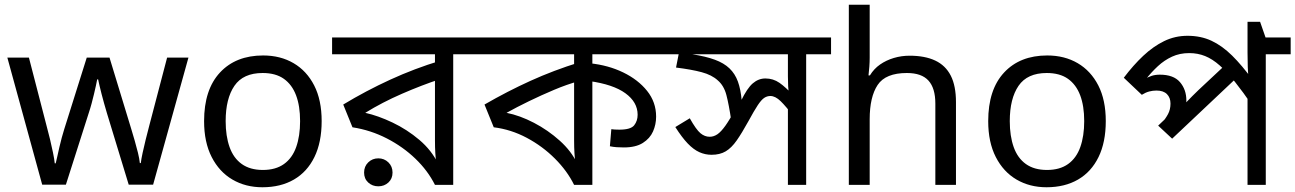

<svg xmlns="http://www.w3.org/2000/svg" viewBox="-20 -780 5465 810"><path d="M431 -303Q425 -324 419 -344.5Q413 -365 408.5 -383.5Q404 -402 400 -418Q396 -434 394 -445H390Q388 -434 384.5 -418Q381 -402 376.5 -383Q372 -364 366.5 -343.5Q361 -323 354 -302L258 -1H158L11 -537H102L176 -251Q184 -222 191 -192.5Q198 -163 203.5 -136.5Q209 -110 211 -91H215Q218 -103 222 -121Q226 -139 230.5 -159Q235 -179 240.5 -199Q246 -219 251 -235L346 -537H442L534 -235Q541 -212 548.5 -186Q556 -160 562 -135.5Q568 -111 570 -92H574Q576 -109 581.5 -134.5Q587 -160 594.5 -190.5Q602 -221 610 -251L685 -537H775L626 -1H523Z M1337 -269Q1337 -180 1306.5 -117.5Q1276 -55 1220 -22.5Q1164 10 1087 10Q1016 10 960.5 -22.5Q905 -55 873 -117.5Q841 -180 841 -269Q841 -402 908 -474Q975 -546 1090 -546Q1163 -546 1218.5 -513.5Q1274 -481 1305.5 -419.5Q1337 -358 1337 -269ZM932 -269Q932 -206 948.5 -159.5Q965 -113 1000 -88Q1035 -63 1089 -63Q1143 -63 1178 -88Q1213 -113 1229.5 -159.5Q1246 -206 1246 -269Q1246 -333 1229 -378Q1212 -423 1177.5 -447.5Q1143 -472 1088 -472Q1006 -472 969 -418Q932 -364 932 -269Z M1997 -622V-551H1892V0H1815Q1785 -60 1732.5 -110.5Q1680 -161 1612 -196Q1544 -231 1467 -243L1428 -339Q1524 -397 1626.5 -444Q1729 -491 1838 -524L1815 -482V-551H1381V-622ZM1815 -474 1836 -446Q1760 -421 1676 -384.5Q1592 -348 1521 -304Q1575 -292 1636 -263Q1697 -234 1749 -190Q1801 -146 1829 -88H1820Q1818 -111 1816.5 -134Q1815 -157 1815 -189ZM1576 6Q1551 6 1533.5 -10Q1516 -26 1516 -52Q1516 -78 1533.5 -95Q1551 -112 1576 -112Q1601 -112 1618.5 -95Q1636 -78 1636 -52Q1636 -26 1618.5 -10Q1601 6 1576 6Z M2804 -622V-551H2479V-489V-473V0H2402Q2373 -59 2321 -111Q2269 -163 2202.5 -198.5Q2136 -234 2063 -243L2024 -339Q2121 -395 2218 -439Q2315 -483 2424 -517L2402 -475V-551H1977V-622ZM2402 -467 2423 -438Q2372 -424 2317.5 -401Q2263 -378 2211.5 -353Q2160 -328 2117 -304Q2173 -293 2232.5 -262Q2292 -231 2341.5 -186.5Q2391 -142 2415 -90L2407 -88Q2405 -111 2403.5 -134Q2402 -157 2402 -189ZM2748 -288Q2748 -255 2735 -225.5Q2722 -196 2692 -177Q2662 -158 2612 -158Q2596 -158 2581.5 -159Q2567 -160 2553 -163L2559 -235Q2565 -234 2573.5 -233.5Q2582 -233 2593 -233Q2641 -233 2655.5 -251.5Q2670 -270 2670 -296Q2670 -349 2618.5 -386.5Q2567 -424 2466 -438L2469 -513Q2546 -505 2609 -474.5Q2672 -444 2710 -396.5Q2748 -349 2748 -288Z M3486 -622V-551H3381V0H3304V-353L3327 -290Q3296 -331 3273.5 -353Q3251 -375 3230 -375Q3216 -375 3204 -367Q3192 -359 3177 -336.5Q3162 -314 3137 -268Q3110 -219 3088 -187.5Q3066 -156 3041.5 -141.5Q3017 -127 2982 -127Q2955 -127 2930.5 -138Q2906 -149 2881.5 -174.5Q2857 -200 2829 -244L2890 -281Q2917 -233 2935 -218Q2953 -203 2974 -203Q2991 -203 3006.5 -213.5Q3022 -224 3040.5 -250Q3059 -276 3083 -321L3106 -354Q3132 -408 3156 -428.5Q3180 -449 3209 -449Q3242 -449 3268.5 -430.5Q3295 -412 3330 -374L3310 -373Q3306 -396 3305 -416.5Q3304 -437 3304 -458V-551H2784V-622ZM3065 -271Q3055 -339 3044.5 -379Q3034 -419 3008 -441Q2983 -464 2940 -475.5Q2897 -487 2832 -495L2847 -571L2901 -551Q2958 -542 2996 -528Q3034 -514 3057.5 -491.5Q3081 -469 3093 -436Q3105 -403 3109 -356Z M3649 -537Q3649 -518 3647.5 -498Q3646 -478 3644 -462H3650Q3667 -490 3693 -508Q3719 -526 3751 -535.5Q3783 -545 3817 -545Q3882 -545 3925.5 -524.5Q3969 -504 3991 -461Q4013 -418 4013 -349V0H3926V-343Q3926 -408 3897 -440Q3868 -472 3806 -472Q3716 -472 3682.5 -421.5Q3649 -371 3649 -277V0H3561V-760H3649Z M4645 -269Q4645 -180 4614.5 -117.5Q4584 -55 4528 -22.5Q4472 10 4395 10Q4324 10 4268.5 -22.5Q4213 -55 4181 -117.5Q4149 -180 4149 -269Q4149 -402 4216 -474Q4283 -546 4398 -546Q4471 -546 4526.5 -513.5Q4582 -481 4613.5 -419.5Q4645 -358 4645 -269ZM4240 -269Q4240 -206 4256.5 -159.5Q4273 -113 4308 -88Q4343 -63 4397 -63Q4451 -63 4486 -88Q4521 -113 4537.5 -159.5Q4554 -206 4554 -269Q4554 -333 4537 -378Q4520 -423 4485.5 -447.5Q4451 -472 4396 -472Q4314 -472 4277 -418Q4240 -364 4240 -269Z M5425 -622V-551H5320V0H5243V-396L5265 -332Q5224 -392 5190 -434.5Q5156 -477 5125.5 -504Q5095 -531 5064 -543.5Q5033 -556 4997 -556Q4957 -556 4924.5 -541Q4892 -526 4865 -501Q4838 -476 4815 -447L4807 -445Q4823 -455 4838.5 -460Q4854 -465 4873 -465Q4931 -465 4958 -433.5Q4985 -402 4985 -356Q4985 -345 4984 -335Q4983 -325 4981 -320L4964 -326Q4976 -339 4987 -351Q4998 -363 5010.5 -375Q5023 -387 5036 -400L5160 -516L5209 -463L4925 -195L4866 -250L4948 -328L4912 -285L4882 -262Q4897 -279 4907.5 -298.5Q4918 -318 4918 -343Q4918 -368 4903 -383Q4888 -398 4859 -398Q4843 -398 4828 -394Q4813 -390 4797 -380L4721 -452Q4761 -505 4803 -544.5Q4845 -584 4891 -606.5Q4937 -629 4990 -629Q5046 -629 5091 -608Q5136 -587 5178 -545.5Q5220 -504 5266 -441L5248 -446Q5245 -470 5244 -498Q5243 -526 5243 -558V-688H5296L5319 -622Z"/></svg>

Font: bangla15
Style: Regular
Weight: 400
Designer: Jelle Bosma - Monotype Design Team
Foundry: Monotype Imaging Inc.
Version: Version 2.006